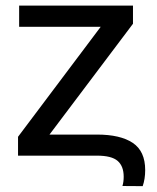

<svg xmlns="http://www.w3.org/2000/svg" viewBox="-20 -548 553 676"><path d="M448.2 -464.4 154.3 -74.2H321.3Q403.8 -74.2 447.5 -44.9Q491.2 -15.6 491.2 50.8Q491.2 82 482.4 107.4L411.1 106.9Q415.5 92.3 415.5 74.2Q415.5 37.1 394.3 18.6Q373 0 321.3 0H43.5V-66.4L334.5 -453.6H47.4V-528.3H448.2Z"/></svg>

Font: Roboto21382017
Style: Regular
Weight: 400
Designer: Christian Robertson
Foundry: Google
Version: Version 2.138; 2017